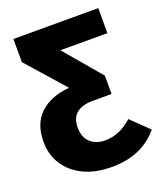

<svg xmlns="http://www.w3.org/2000/svg" viewBox="-139 -626 808 944"><g transform="rotate(-20 265.0 -154.5)"><path d="M285 224Q197 224 135.5 193.5Q74 163 41.5 111Q9 59 9 -5Q9 -103 65.5 -154.5Q122 -206 218 -214L43 -412V-533H487V-402H241L404 -210V-114H308Q191 -114 191 -16Q191 37 221 63.5Q251 90 296 90Q374 90 439 30L530 118Q442 224 285 224Z"/></g></svg>

Font: Trujillo ExtraBold
Style: Regular
Weight: 800
Designer: Fira Sans original fonts by bBox Type GmbH, Carrois Corporate GbR, & Edenspiekermann AG / Changes by Cristiano Sobral
Foundry: Fira Sans original fonts by bBox Type GmbH, Carrois Corporate GbR, & Edenspiekermann AG / Changes by Cristiano Sobral
Version: Version 4.301;July 28, 2020;FontCreator 13.0.0.2655 64-bit